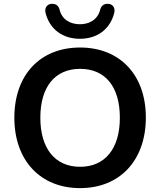

<svg xmlns="http://www.w3.org/2000/svg" viewBox="-20 -960 825 990"><path d="M392 -760C479 -760 547 -807 569 -893C576 -920 560 -938 541 -940C513 -943 501 -927 497 -911C483 -856 438 -835 392 -835C346 -835 300 -856 287 -911C283 -927 271 -943 243 -940C224 -938 208 -920 215 -893C237 -807 305 -760 392 -760ZM393 10C598 10 732 -133 732 -354C732 -574 598 -715 393 -715C187 -715 54 -574 54 -353C54 -133 188 10 393 10ZM393 -100C264 -100 188 -194 188 -353C188 -513 264 -605 393 -605C523 -605 598 -513 598 -353C598 -194 522 -100 393 -100Z"/></svg>

Font: Nunito
Style: Bold
Weight: 700
Designer: Vernon Adams
Foundry: Vernon Adams
Version: Version 3.602